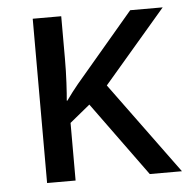

<svg xmlns="http://www.w3.org/2000/svg" viewBox="-44 -580 622 624"><g transform="rotate(-5 267.0 -268.0)"><path d="M509 -536 306 -299 525 0H420L244 -242L178 -188V0H85V-536H178V-397Q178 -357 176 -319Q174 -281 172 -261H174Q183 -274 193.5 -287.5Q204 -301 213 -312L403 -536Z"/></g></svg>

Font: Noto IKEA Simplified Chinese
Style: Regular
Weight: 400
Designer: Monotype Design Team
Foundry: Monotype Imaging Inc.
Version: Version 1.100